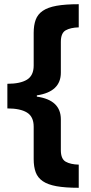

<svg xmlns="http://www.w3.org/2000/svg" viewBox="-20 -734 434 912"><path d="M15 -219V-336Q76 -336 108 -355.5Q140 -375 140 -423V-578Q140 -614 149.5 -640Q159 -666 183 -682.5Q207 -699 248.5 -706.5Q290 -714 354 -714V-604Q315 -603 292 -590Q269 -577 269 -535V-389Q269 -298 155 -281V-275Q269 -259 269 -167V-21Q269 21 292 34Q315 47 354 48V158Q290 158 248.5 150.5Q207 143 183 126.5Q159 110 149.5 84Q140 58 140 22V-132Q140 -180 108 -199.5Q76 -219 15 -219Z"/></svg>

Font: BC Sans
Style: Bold
Weight: 700
Designer: Monotype Design Team
Province of B.C.
Foundry: Monotype Imaging Inc.
Version: Version 2.000;GOOG;noto-source:20170915:90ef993387c0